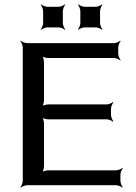

<svg xmlns="http://www.w3.org/2000/svg" viewBox="-20 -846 620 877"><path d="M530 -20V-48C530 -57 536 -72 541 -77L539 -79C534 -74 519 -68 510 -68H201C192 -68 175 -64 170 -59L172 -57C177 -62 181 -79 181 -88V-281C181 -290 177 -307 172 -312L170 -310C175 -305 192 -301 201 -301H467C476 -301 491 -295 496 -290L498 -292C493 -297 487 -312 487 -321V-349C487 -358 493 -373 498 -378L496 -380C491 -375 476 -369 467 -369H201C192 -369 175 -365 170 -360L172 -358C177 -363 181 -380 181 -389V-561C181 -570 177 -587 172 -592L170 -590C175 -585 192 -581 201 -581H500C509 -581 524 -575 529 -570L531 -572C526 -577 520 -592 520 -601V-629C520 -638 526 -653 531 -658L529 -660C524 -655 509 -649 500 -649H104C95 -649 80 -655 75 -660L73 -658C78 -653 84 -638 84 -629V-20C84 -11 78 4 73 9L75 11C80 6 95 0 104 0H510C519 0 534 6 539 11L541 9C536 4 530 -11 530 -20ZM267 -741V-795C267 -804 273 -819 278 -824L276 -826C271 -821 256 -815 247 -815H197C188 -815 173 -821 168 -826L166 -824C171 -819 177 -804 177 -795V-741C177 -732 171 -717 166 -712L168 -710C173 -715 188 -721 197 -721H247C256 -721 271 -715 276 -710L278 -712C273 -717 267 -732 267 -741ZM437 -741V-795C437 -804 443 -819 448 -824L446 -826C441 -821 426 -815 417 -815H367C358 -815 343 -821 338 -826L336 -824C341 -819 347 -804 347 -795V-741C347 -732 341 -717 336 -712L338 -710C343 -715 358 -721 367 -721H417C426 -721 441 -715 446 -710L448 -712C443 -717 437 -732 437 -741Z"/></svg>

Font: Gamestation Storm
Style: Regular
Weight: 400
Designer: Jonas Hecksher
Foundry: Jonas Hecksher, Playtypeª, e-types AS
Version: Version 1.003